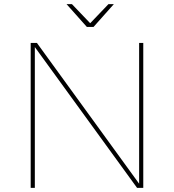

<svg xmlns="http://www.w3.org/2000/svg" viewBox="-20 -906 839 926"><path d="M671 -699V0H641L148 -679V0H128V-699H158L651 -20V-699ZM529 -886 431 -776H399L301 -886H327L415 -794L503 -886Z"/></svg>

Font: Montserrat-Arabic Thin
Style: Regular
Weight: 250
Designer: Mohamed Gaber
Foundry: Kief Type Foundry
Version: Version 5.008